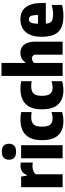

<svg xmlns="http://www.w3.org/2000/svg" viewBox="820 -1668 858 2537"><g transform="rotate(-90 1248.5 -399.0)"><path d="M43.5 0V-548.5H184L197.5 -472H205Q222.5 -519 255.5 -538Q288.5 -557 330.5 -557Q341 -557 351.5 -555.8Q362 -554.5 369.5 -553V-394Q357.5 -396.5 344 -397.5Q330.5 -398.5 319 -398.5Q287 -398.5 258.2 -386.5Q229.5 -374.5 215 -354.5V0Z M426.5 0V-548.5H598.5V0ZM512.5 -615Q458 -615 432.5 -640Q407 -665 407 -709.5Q407 -753.5 432.5 -778.5Q458 -803.5 512.5 -803.5Q567 -803.5 592.5 -778.5Q618 -753.5 618 -709.5Q618 -665 592.5 -640Q567 -615 512.5 -615Z M918.5 10.5Q797 10.5 731.2 -57.8Q665.5 -126 665.5 -273.5Q665.5 -375 698.8 -437.5Q732 -500 793 -528.8Q854 -557.5 937 -557.5Q990 -557.5 1037 -548V-409Q1003 -415 970 -415Q904 -415 874 -383.8Q844 -352.5 844 -276.5Q844 -193.5 872 -162.8Q900 -132 957 -132Q991.5 -132 1037 -147V-7.5Q1009 1.5 978 6Q947 10.5 918.5 10.5Z M1326 10.5Q1204.5 10.5 1138.8 -57.8Q1073 -126 1073 -273.5Q1073 -375 1106.2 -437.5Q1139.5 -500 1200.5 -528.8Q1261.5 -557.5 1344.5 -557.5Q1397.5 -557.5 1444.5 -548V-409Q1410.5 -415 1377.5 -415Q1311.5 -415 1281.5 -383.8Q1251.5 -352.5 1251.5 -276.5Q1251.5 -193.5 1279.5 -162.8Q1307.5 -132 1364.5 -132Q1399 -132 1444.5 -147V-7.5Q1416.5 1.5 1385.5 6Q1354.5 10.5 1326 10.5Z M1514 0V-808H1685.5V-492H1693.5Q1713 -522.5 1743.2 -540Q1773.5 -557.5 1820 -557.5Q1859.5 -557.5 1893 -538.5Q1926.5 -519.5 1946.8 -475.8Q1967 -432 1967 -358V0H1795.5V-343Q1795.5 -379 1782 -392Q1768.5 -405 1747 -405Q1731.5 -405 1713.8 -397.8Q1696 -390.5 1685.5 -376V0Z M2307 10.5Q2161.5 10.5 2096.5 -57Q2031.5 -124.5 2031.5 -277Q2031.5 -412.5 2091.5 -485Q2151.5 -557.5 2264 -557.5Q2370.5 -557.5 2424.5 -484.5Q2478.5 -411.5 2478.5 -271.5V-222H2205Q2208 -167.5 2234.8 -146.8Q2261.5 -126 2329 -126Q2358.5 -126 2389.2 -130.8Q2420 -135.5 2452 -143.5V-7.5Q2412.5 2 2378.2 6.2Q2344 10.5 2307 10.5ZM2263.5 -446Q2235 -446 2220.2 -422.2Q2205.5 -398.5 2204.5 -325H2319Q2318.5 -398.5 2304.8 -422.2Q2291 -446 2263.5 -446Z"/></g></svg>

Font: Encode Sans Condensed Condensed ExtraBold
Style: Regular
Weight: 800
Width: 3
Designer: Multiple Designers
Foundry: Impallari Type
Version: Version 3.000; ttfautohint (v1.8.3) -l 8 -r 50 -G 200 -x 14 